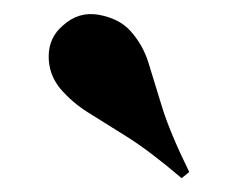

<svg xmlns="http://www.w3.org/2000/svg" viewBox="-20 -857 344 278"><path d="M71 -820Q94 -841 123.5 -835.5Q153 -830 169 -812Q187 -792 195 -766Q203 -740 214.5 -702.5Q226 -665 254 -608L243 -599Q196 -639 163 -659.5Q130 -680 107 -694.5Q84 -709 67 -729Q50 -750 50.5 -776.5Q51 -803 71 -820Z"/></svg>

Font: Playfair Display Black
Style: Regular
Weight: 900
Designer: Claus Eggers Sørensen
Foundry: Claus Eggers Sørensen
Version: Version 1.203